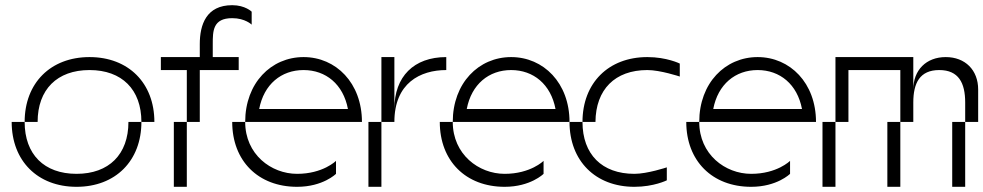

<svg xmlns="http://www.w3.org/2000/svg" viewBox="-20 -720 3790 740"><path d="M75 -250H25C25 -100 125 0 275 0C425 0 525 -100 525 -250H475C475 -125 400 -50 275 -50C150 -50 75 -125 75 -250ZM75 -250H125C125 -375 200 -450 325 -450C450 -450 525 -375 525 -250H575C575 -400 475 -500 325 -500C175 -500 75 -400 75 -250Z M750 -550V-500H600V-450H700V-250H750V-450H900V-500H800V-550C800 -600 800 -650 875 -650C925 -650 950 -625 950 -625V-675C950 -675 925 -700 875 -700C775 -700 750 -625 750 -550ZM650 0H700V-250H650Z M925 -250H875C875 -100 975 0 1125 0C1225 0 1275 -50 1275 -50V-100C1275 -100 1225 -50 1125 -50C1025 -50 925 -125 925 -250ZM925 -250H1375C1375 -400 1275 -500 1150 -500C1025 -500 925 -400 925 -250ZM979 -300C997 -395 1064 -450 1150 -450C1236 -450 1303 -395 1321 -300Z M1450 -250H1400V0H1450ZM1450 -250H1500C1500 -400 1600 -450 1700 -450V-500C1575 -500 1500 -425 1500 -300V-500H1450Z M1725 -250H1675C1675 -100 1775 0 1925 0C2025 0 2075 -50 2075 -50V-100C2075 -100 2025 -50 1925 -50C1825 -50 1725 -125 1725 -250ZM1725 -250H2175C2175 -400 2075 -500 1950 -500C1825 -500 1725 -400 1725 -250ZM1779 -300C1797 -395 1864 -450 1950 -450C2036 -450 2103 -395 2121 -300Z M2225 -250H2175C2175 -100 2275 0 2425 0C2500 0 2550 -25 2550 -25V-75C2550 -75 2475 -50 2425 -50C2300 -50 2225 -125 2225 -250ZM2225 -250H2275C2276 -375 2350 -450 2475 -450C2525 -450 2600 -425 2600 -425V-475C2600 -475 2550 -500 2475 -500C2325 -500 2225 -400 2225 -250Z M2675 -250H2625C2625 -100 2725 0 2875 0C2975 0 3025 -50 3025 -50V-100C3025 -100 2975 -50 2875 -50C2775 -50 2675 -125 2675 -250ZM2675 -250H3125C3125 -400 3025 -500 2900 -500C2775 -500 2675 -400 2675 -250ZM2729 -300C2747 -395 2814 -450 2900 -450C2986 -450 3053 -395 3071 -300Z M3700 -325V-250H3750V-375C3750 -450 3700 -500 3625 -500C3550 -500 3500 -450 3500 -375V-500H3200V-250H3250V-450H3450V-250H3500V-325C3500 -400 3525 -450 3600 -450C3675 -450 3700 -400 3700 -325ZM3150 0H3200V-250H3150ZM3400 0H3450V-250H3400ZM3650 0H3700V-250H3650Z"/></svg>

Font: LS-VG5000 Light Shifted
Style: Regular
Weight: 400
Designer: Justin Bihan, 2021
Foundry: Justin Bihan, 2021
Version: Version 1.000;Glyphs 3.1.2 (3151)